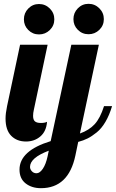

<svg xmlns="http://www.w3.org/2000/svg" viewBox="-20 -734 606 1004"><path d="M9 -114Q9 -141 17 -179L85 -500H229L157 -160Q153 -143 153 -128Q153 -108 162.5 -99.5Q172 -91 194 -91Q214 -91 226 -97Q222 -47 191 -20.5Q160 6 116 6Q68 6 38.5 -24Q9 -54 9 -114ZM82 153Q82 54 245 4L353 -500H497L398 -36Q446 -53 475 -84.5Q504 -116 524 -179H566Q552 -132 531.5 -97Q511 -62 485.5 -41.5Q460 -21 438 -10Q416 1 389 8L374 80Q338 250 194 250Q146 250 114 225Q82 200 82 153ZM128 -577Q105 -600 105 -633Q105 -666 128 -689.5Q151 -713 184 -713Q217 -713 240.5 -689.5Q264 -666 264 -633Q264 -600 240.5 -577Q217 -554 184 -554Q151 -554 128 -577ZM137 139Q137 151 146.5 161.5Q156 172 171 172Q188 172 204 148.5Q220 125 229 83L235 54Q137 91 137 139ZM387 -578Q364 -601 364 -634Q364 -667 387 -690.5Q410 -714 443 -714Q476 -714 499.5 -690.5Q523 -667 523 -634Q523 -601 499.5 -578Q476 -555 443 -555Q410 -555 387 -578Z"/></svg>

Font: Lobster Two
Style: Bold Italic
Weight: 700
Designer: Pablo Impallari
Foundry: Pablo Impallari. www.impallari.com
Version: Version 1.006